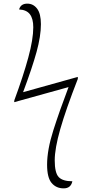

<svg xmlns="http://www.w3.org/2000/svg" viewBox="-20 -796 516 1056"><path d="M330 240Q289 240 264 210.5Q239 181 239 110Q239 28 273.5 -80Q308 -188 357 -317L58 -234L59 -245Q108 -378 135.5 -479Q163 -580 163 -646Q163 -693 144.5 -717.5Q126 -742 85 -744Q94 -776 130 -776Q163 -776 184 -748.5Q205 -721 205 -663Q205 -597 181 -510Q157 -423 107 -289L408 -373V-362Q342 -193 311.5 -86Q281 21 281 86Q281 155 303 178Q325 201 378 201Q370 240 330 240Z"/></svg>

Font: Noto Serif SemiCondensed ExtraLight
Style: Italic
Weight: 200
Width: 4
Italic angle: -12°
Designer: Monotype Design Team
Foundry: Monotype Imaging Inc.
Version: Version 2.013